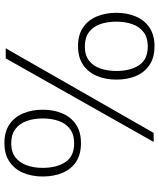

<svg xmlns="http://www.w3.org/2000/svg" viewBox="60 -814 761 922"><g transform="rotate(90 441.0 -353.5)"><path d="M212.4 0 618.7 -710.4H662.1L260.7 0ZM202.1 -347.2Q147.5 -347.2 112.1 -371.6Q76.7 -396 59.3 -437.7Q42 -479.5 42 -531.2Q42 -583 59.6 -624.5Q77.1 -666 112.8 -690.2Q148.4 -714.4 202.1 -714.4Q257.3 -714.4 292.7 -690.4Q328.1 -666.5 345.5 -625.2Q362.8 -584 362.8 -531.2Q362.8 -479.5 345.2 -437.7Q327.6 -396 292 -371.6Q256.3 -347.2 202.1 -347.2ZM203.6 -379.9Q245.6 -379.9 271.5 -399.9Q297.4 -419.9 309.3 -454.3Q321.3 -488.8 321.3 -531.2Q321.3 -598.1 293.7 -640.1Q266.1 -682.1 203.6 -682.1Q161.6 -682.1 135.3 -662.4Q108.9 -642.6 96.7 -608.4Q84.5 -574.2 84.5 -531.2Q84.5 -487.3 96.7 -453.1Q108.9 -418.9 135.3 -399.4Q161.6 -379.9 203.6 -379.9ZM667.5 6.3Q612.8 6.3 577.4 -18.1Q542 -42.5 524.7 -84.2Q507.3 -126 507.3 -177.7Q507.3 -230 524.9 -271.5Q542.5 -313 578.1 -337.2Q613.8 -361.3 667.5 -361.3Q722.7 -361.3 758.1 -337.4Q793.5 -313.5 810.8 -272Q828.1 -230.5 828.1 -177.7Q828.1 -126 810.5 -84.2Q793 -42.5 757.3 -18.1Q721.7 6.3 667.5 6.3ZM668.9 -26.4Q710.4 -26.4 736.3 -46.6Q762.2 -66.9 774.4 -101.1Q786.6 -135.3 786.6 -177.7Q786.6 -244.6 758.8 -286.6Q731 -328.6 668.5 -328.6Q626.5 -328.6 600.1 -308.8Q573.7 -289.1 561.5 -254.9Q549.3 -220.7 549.3 -177.7Q549.3 -134.3 561.8 -99.9Q574.2 -65.4 600.6 -45.9Q627 -26.4 668.9 -26.4Z"/></g></svg>

Font: Comme Thin
Style: Regular
Weight: 250
Version: Version 1.000;gftools[0.9.27]